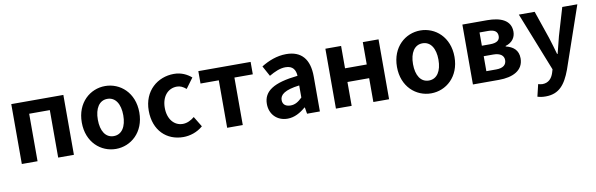

<svg xmlns="http://www.w3.org/2000/svg" viewBox="-52 -1059 5488 1768"><g transform="rotate(-10 2692.5 -174.5)"><path d="M79 0H226V-444H419V0H566V-560H79Z M958 14C1098 14 1227 -94 1227 -280C1227 -466 1098 -574 958 -574C818 -574 689 -466 689 -280C689 -94 818 14 958 14ZM958 -106C882 -106 839 -174 839 -280C839 -385 882 -454 958 -454C1034 -454 1077 -385 1077 -280C1077 -174 1034 -106 958 -106Z M1588 14C1650 14 1718 -7 1772 -54L1713 -151C1682 -125 1644 -106 1604 -106C1524 -106 1465 -174 1465 -280C1465 -385 1523 -454 1609 -454C1640 -454 1666 -441 1694 -417L1764 -512C1723 -547 1670 -574 1601 -574C1449 -574 1315 -466 1315 -280C1315 -94 1433 14 1588 14Z M1999 0H2145V-444H2317V-560H1828V-444H1999Z M2563 14C2627 14 2683 -18 2732 -60H2736L2746 0H2866V-327C2866 -489 2793 -574 2651 -574C2563 -574 2483 -541 2417 -500L2470 -403C2522 -433 2572 -456 2624 -456C2693 -456 2717 -414 2720 -359C2494 -335 2397 -272 2397 -152C2397 -57 2463 14 2563 14ZM2611 -101C2568 -101 2537 -120 2537 -164C2537 -214 2583 -252 2720 -269V-156C2684 -121 2653 -101 2611 -101Z M3016 0H3163V-223H3366V0H3513V-560H3366V-351H3163V-560H3016Z M3905 14C4045 14 4174 -94 4174 -280C4174 -466 4045 -574 3905 -574C3765 -574 3636 -466 3636 -280C3636 -94 3765 14 3905 14ZM3905 -106C3829 -106 3786 -174 3786 -280C3786 -385 3829 -454 3905 -454C3981 -454 4024 -385 4024 -280C4024 -174 3981 -106 3905 -106Z M4297 0H4541C4669 0 4771 -47 4771 -161C4771 -238 4723 -276 4655 -292V-297C4719 -315 4749 -362 4749 -414C4749 -522 4653 -560 4529 -560H4297ZM4440 -337V-461H4520C4582 -461 4608 -438 4608 -398C4608 -360 4582 -337 4517 -337ZM4440 -99V-239H4529C4597 -239 4628 -210 4628 -170C4628 -127 4599 -99 4532 -99Z M4939 225C5064 225 5124 149 5173 17L5372 -560H5231L5154 -300L5114 -142H5109C5093 -196 5079 -250 5062 -300L4973 -560H4825L5043 -10L5033 23C5017 72 4985 108 4928 108C4915 108 4899 104 4889 101L4862 214C4884 221 4906 225 4939 225Z"/></g></svg>

Font: DAIFUKU Sans JP
Style: Bold
Weight: 700
Designer: Original font ‘Source Han Sans JP’ : Ryoko NISHIZUKA  (kana, bopomofo & ideographs); Paul D. Hunt (Latin, Greek & Cyrill
Foundry: Daifuku
Version: Version 1.001